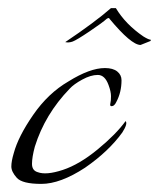

<svg xmlns="http://www.w3.org/2000/svg" viewBox="-20 -446 392 474"><path d="M14 -68Q25 -109 62 -162.5Q99 -216 149 -245Q202 -278 239 -278Q259 -278 269.5 -269.5Q280 -261 280 -248Q280 -218 267 -194Q262 -183 254 -184Q251 -185 252.5 -191Q254 -197 254 -208.5Q254 -220 248 -236Q239 -261 221.5 -261Q204 -261 183 -249.5Q162 -238 152 -227Q91 -164 66 -84Q59 -58 59 -41.5Q59 -25 73 -21Q94 -13 135 -26.5Q176 -40 221.5 -77.5Q267 -115 290 -147Q296 -141 282 -119Q248 -72 190 -32Q129 8 82 8Q35 8 21.5 -7Q8 -22 8 -35Q8 -48 14 -68ZM327 -335Q304 -335 250 -400Q250 -403 244 -400Q233 -390 201 -368.5Q169 -347 159.5 -343.5Q150 -340 141 -342Q214 -391 254 -426H266Q290 -386 334 -356Q347 -348 352 -348V-345Z"/></svg>

Font: Italianno
Style: Regular
Weight: 400
Designer: Robert E. Leuschke
Foundry: Robert E. Leuschke
Version: Version 1.003